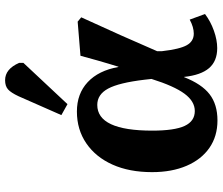

<svg xmlns="http://www.w3.org/2000/svg" viewBox="-80 -779 874 754"><g transform="rotate(-90 357.0 -402.0)"><path d="M261 15Q199 15 153.5 -16.5Q108 -48 83 -106Q58 -164 58 -242Q58 -331 87.5 -397Q117 -463 171 -500Q225 -537 296 -537Q366 -537 411.5 -494.5Q457 -452 471 -374H472Q478 -393 483.5 -411.5Q489 -430 496.5 -456Q504 -482 515 -523L649 -534L666 -520Q630 -442 595.5 -364.5Q561 -287 533 -222V-203Q541 -133 556.5 -105.5Q572 -78 602 -78Q627 -78 657 -94L679 -34Q650 -12 613.5 1Q577 14 545 14Q494 14 466.5 -18Q439 -50 432 -116H431Q404 -47 364 -16Q324 15 261 15ZM298 -74Q336 -74 366 -114.5Q396 -155 424 -244L421 -271Q409 -372 386 -414.5Q363 -457 322 -457Q221 -457 221 -241Q221 -154 239.5 -114Q258 -74 298 -74ZM325 -574 282 -598 356 -766Q370 -796 383 -807.5Q396 -819 419 -819Q463 -819 487 -764V-747Z"/></g></svg>

Font: Literata 7pt
Style: Bold Italic
Weight: 700
Italic angle: -2°
Designer: Latin by Veronika Burian and Jose Scaglione. Greek by Irene Vlachou. Cyrillic by Vera Evstafieva
Foundry: TypeTogether
Version: Version 3.002